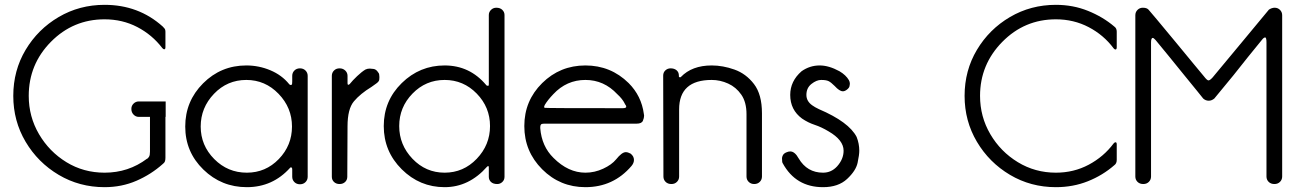

<svg xmlns="http://www.w3.org/2000/svg" viewBox="-20 -762 5379 795"><path d="M665 -278V-109Q665 -100 663 -94Q661 -88 654 -83Q606 -40 545 -13.5Q484 13 413 13Q309 13 223 -38Q137 -89 86 -175Q35 -261 35 -365Q35 -470 86 -555.5Q137 -641 223 -691.5Q309 -742 413 -742Q554 -742 654 -652Q659 -647 662 -643Q665 -639 665 -631V-567Q665 -558 660.5 -558Q656 -558 652 -563Q610 -618 548.5 -650Q487 -682 413 -682Q283 -682 191 -589Q99 -496 99 -365Q99 -279 141.5 -206.5Q184 -134 255 -90.5Q326 -47 413 -47Q512 -47 589 -105H590Q593 -107 597 -113Q601 -119 601 -134V-278H555Q542 -278 533 -287.5Q524 -297 524 -310V-312Q524 -324 533 -333Q542 -342 555 -342H666V-278Z M1002 13Q897 13 822 -60Q747 -133 747 -238Q747 -343 821 -417Q895 -491 1000 -491Q1052 -491 1099.5 -471Q1147 -451 1177 -414Q1180 -410 1184 -410Q1186 -410 1188 -411.5Q1190 -413 1190 -425V-448Q1190 -461 1199 -470Q1208 -479 1222 -479Q1236 -479 1245 -470Q1254 -461 1254 -448V-30Q1254 -17 1245 -8Q1236 1 1222 1Q1208 1 1199 -8Q1190 -17 1190 -30V-60Q1190 -69 1185 -69Q1182 -69 1181 -67Q1109 13 1002 13ZM1002 -47Q1080 -47 1134.5 -103.5Q1189 -160 1189 -238Q1189 -316 1133.5 -373.5Q1078 -431 1000 -431Q921 -431 866 -373.5Q811 -316 811 -238Q811 -160 867 -103.5Q923 -47 1002 -47Z M1386 0Q1372 0 1363 -8.5Q1354 -17 1354 -30V-448Q1354 -461 1363 -470Q1372 -479 1386 -479Q1400 -479 1409.5 -470Q1419 -461 1419 -448V-417Q1419 -411 1422 -411Q1425 -411 1428 -414Q1440 -429 1459 -447Q1478 -465 1493 -474Q1501 -478 1511 -478Q1516 -478 1527 -476.5Q1538 -475 1546 -462Q1546 -461 1547 -461Q1551 -456 1551 -443Q1551 -441 1550.5 -433Q1550 -425 1539 -417Q1528 -409 1518 -402Q1472 -374 1445.5 -342.5Q1419 -311 1419 -239L1418 -30Q1418 -17 1409 -8.5Q1400 0 1386 0Z M1821 13Q1718 13 1643.5 -61Q1569 -135 1569 -240Q1569 -345 1643.5 -418Q1718 -491 1821 -491Q1925 -491 1993 -410Q1995 -407 1998 -407H2002Q2004 -407 2004 -413V-700Q2004 -712 2013 -721Q2022 -730 2035 -730Q2051 -730 2060 -721Q2069 -712 2069 -700V-30Q2069 -17 2060 -8.5Q2051 0 2039 0Q2022 0 2013 -8.5Q2004 -17 2004 -30V-68Q2004 -74 2002.5 -74Q2001 -74 2000 -74Q1999 -74 1997 -72Q1922 13 1821 13ZM1821 -47Q1899 -47 1954 -104.5Q2009 -162 2009 -240Q2009 -318 1954 -374.5Q1899 -431 1821 -431Q1743 -431 1688 -374.5Q1633 -318 1633 -240Q1633 -162 1688 -104.5Q1743 -47 1821 -47Z M2404 13Q2299 13 2225 -61Q2151 -135 2151 -240Q2151 -345 2225 -418Q2299 -491 2404 -491Q2509 -491 2583 -418Q2636 -365 2646 -290L2647 -283Q2647 -274 2642 -262Q2637 -250 2616 -250H2233Q2223 -250 2220 -246.5Q2217 -243 2217 -236V-231Q2223 -156 2272 -108Q2333 -47 2404 -47Q2442 -47 2477.5 -63.5Q2513 -80 2531 -102Q2555 -132 2571 -132Q2580 -132 2591 -126Q2605 -115 2605 -100Q2605 -87 2595 -75Q2520 13 2404 13ZM2558 -314Q2573 -314 2573 -320Q2573 -325 2567 -332V-333Q2557 -353 2536 -372Q2481 -431 2404 -431Q2326 -431 2271 -372Q2248 -348 2236 -328Q2233 -322 2233 -319Q2233 -317 2235.5 -315.5Q2238 -314 2558 -314Z M3103 0Q3089 0 3080 -9Q3071 -18 3071 -31V-289Q3071 -339 3049.5 -370Q3028 -401 2995 -416Q2962 -431 2927 -431Q2792 -431 2792 -309V-31Q2792 -18 2783 -9Q2774 0 2760 0Q2745 0 2736 -9Q2727 -18 2727 -31L2726 -449Q2726 -462 2735 -470.5Q2744 -479 2757 -479Q2772 -479 2781.5 -471Q2791 -463 2791 -449V-446Q2791 -442 2796 -442Q2798 -442 2799 -443Q2845 -491 2927 -491Q2973 -491 3021 -474Q3069 -457 3102 -414Q3135 -371 3135 -293V-31Q3135 -18 3126 -9Q3117 0 3103 0Z M3388 13Q3275 13 3221 -86Q3218 -89 3218 -107Q3218 -112 3221.5 -119Q3225 -126 3234.5 -130.5Q3244 -135 3252 -135Q3271 -135 3287 -106Q3322 -47 3388 -47Q3422 -47 3446 -73Q3473 -103 3473 -138Q3473 -182 3411 -218Q3381 -236 3353.5 -245Q3326 -254 3301 -271Q3252 -307 3252 -369Q3252 -426 3299 -467Q3333 -491 3374 -491Q3412 -491 3456 -467Q3483 -451 3495 -430Q3499 -423 3499 -415Q3499 -412 3497.5 -405Q3496 -398 3487 -391Q3478 -384 3470 -384Q3456 -384 3436 -406Q3421 -421 3411 -426Q3401 -431 3380 -431Q3361 -431 3340 -414.5Q3319 -398 3319 -369Q3319 -343 3343 -326Q3354 -318 3371 -310Q3495 -257 3527 -195Q3538 -167 3538 -138Q3538 -121 3531 -88Q3524 -55 3487.5 -21Q3451 13 3388 13Z M4352 13Q4248 13 4162 -38Q4076 -89 4025 -175Q3974 -261 3974 -365Q3974 -470 4025 -555.5Q4076 -641 4162 -691.5Q4248 -742 4352 -742Q4423 -742 4485 -717Q4547 -692 4594 -652Q4604 -645 4604 -631V-567Q4604 -557 4599 -557Q4595 -557 4591 -562Q4550 -617 4488 -649.5Q4426 -682 4352 -682Q4222 -682 4130 -588.5Q4038 -495 4038 -365Q4038 -279 4080.5 -206.5Q4123 -134 4194.5 -90.5Q4266 -47 4352 -47Q4426 -47 4488 -80Q4550 -113 4591 -168Q4595 -173 4599 -173Q4604 -173 4604 -164V-100Q4604 -85 4594 -78Q4546 -36 4484.5 -11.5Q4423 13 4352 13Z M5257 0Q5242 0 5233 -9Q5224 -18 5224 -31V-586Q5224 -606 5219 -607Q5213 -607 5206 -598Q5150 -530 5087 -450L5008 -354Q4997 -345 4985 -345Q4972 -345 4962 -354Q4960 -357 4937.5 -384.5Q4915 -412 4882.5 -452Q4850 -492 4818 -531.5Q4786 -571 4765 -596Q4757 -605 4753 -605Q4746 -605 4746 -586V-31Q4746 -18 4737 -9Q4728 0 4714 0Q4699 0 4690 -9Q4681 -18 4681 -31V-699Q4681 -712 4690 -721Q4699 -730 4712 -730Q4722 -730 4727.5 -727.5Q4733 -725 4734.5 -723Q4736 -721 4736.5 -721Q4737 -721 4770 -681.5Q4803 -642 4846 -590Q4889 -538 4923.5 -496Q4958 -454 4965 -446Q4978 -429 4984 -429Q4992 -429 5009 -451Q5023 -467 5127 -593L5234 -722Q5246 -730 5258 -730Q5271 -730 5280 -721Q5289 -712 5289 -699V-31Q5289 -18 5280 -9Q5271 0 5257 0Z"/></svg>

Font: Gardens CM
Style: Regular
Weight: 400
Designer: Created by: Aleksander Shevchuk, 2010. Modifed by: Daren Olsen, 2020.
Foundry: High-Logic / FontCreator v.13.0.0 build 2663 (64-bit)
Version: Version 3.003 Ukrainian, initial release